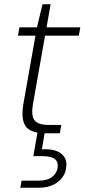

<svg xmlns="http://www.w3.org/2000/svg" viewBox="-20 -624 396 899"><path d="M192 0Q150 0 124 -13Q98 -26 89.5 -56Q81 -86 89 -135L146 -457H64L71 -496H153L179 -604H217L198 -496H356L349 -457H191L134 -135Q125 -82 142 -60.5Q159 -39 208 -39H267L260 0ZM75 255 81 222H158Q202 222 224.5 204Q247 186 250 160Q253 133 236 120Q219 107 176 107H136L156 -7H190L176 75Q217 73 243 82.5Q269 92 281.5 111.5Q294 131 290 159Q288 186 271 208Q254 230 226.5 242.5Q199 255 162 255Z"/></svg>

Font: DM Sans 28pt ExtraLight
Style: Italic
Weight: 250
Italic angle: -10°
Version: Version 4.004;gftools[0.9.30]